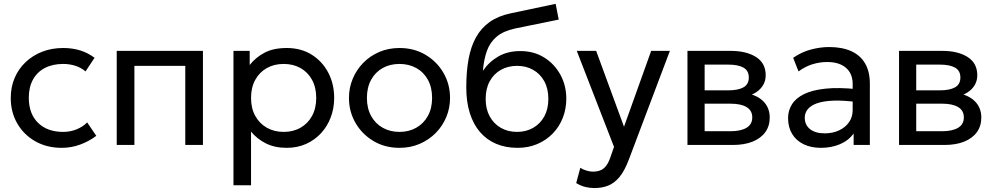

<svg xmlns="http://www.w3.org/2000/svg" viewBox="-20 -755 5182 1000"><path d="M301.5 15Q224 15 164 -19Q104 -53 70 -111.8Q36 -170.5 36 -245Q36 -301.5 56.2 -349Q76.5 -396.5 113.5 -431.5Q150.5 -466.5 200.2 -485.8Q250 -505 309 -505Q357 -505 397.5 -492.5Q438 -480 472.5 -454L425.5 -383Q403 -402.5 373 -412.2Q343 -422 309.5 -422Q254.5 -422 214.2 -401.2Q174 -380.5 152 -341Q130 -301.5 130 -246Q130 -162.5 178.2 -115.2Q226.5 -68 309 -68Q347 -68 380 -81.8Q413 -95.5 434 -117.5L481.5 -47.5Q443 -18.5 397 -1.8Q351 15 301.5 15Z M588 0V-490H1037V0H945V-412H680V0Z M1196 210V-490H1280.5V-416.5Q1311 -455.5 1357.2 -480.2Q1403.5 -505 1474 -505Q1547 -505 1602.5 -470.8Q1658 -436.5 1689.2 -377.5Q1720.5 -318.5 1720.5 -245Q1720.5 -191.5 1702.8 -144.2Q1685 -97 1652 -61.2Q1619 -25.5 1573.8 -5.2Q1528.5 15 1473 15Q1411 15 1364.8 -8.2Q1318.5 -31.5 1287.5 -69.5V210ZM1457.5 -68Q1507 -68 1545.2 -89.8Q1583.5 -111.5 1605.2 -151.2Q1627 -191 1627 -245Q1627 -299.5 1605.2 -339.2Q1583.5 -379 1545.2 -400.5Q1507 -422 1457.5 -422Q1408 -422 1369.8 -400.5Q1331.5 -379 1309.5 -339.2Q1287.5 -299.5 1287.5 -245Q1287.5 -191 1309.5 -151.2Q1331.5 -111.5 1369.8 -89.8Q1408 -68 1457.5 -68Z M2060.5 15Q1984.5 15 1925 -20.5Q1865.5 -56 1831.5 -115Q1797.5 -174 1797.5 -245Q1797.5 -297.5 1817 -344.5Q1836.5 -391.5 1872 -427.8Q1907.5 -464 1955.5 -484.5Q2003.5 -505 2060.5 -505Q2137 -505 2196.5 -469.5Q2256 -434 2290 -375Q2324 -316 2324 -245Q2324 -192.5 2304.5 -145.5Q2285 -98.5 2249.5 -62.5Q2214 -26.5 2166 -5.8Q2118 15 2060.5 15ZM2060.5 -68Q2110 -68 2148.2 -89.8Q2186.5 -111.5 2208.5 -151.2Q2230.5 -191 2230.5 -245Q2230.5 -299.5 2208.8 -339.2Q2187 -379 2148.5 -400.5Q2110 -422 2060.5 -422Q2011 -422 1972.8 -400.5Q1934.5 -379 1912.8 -339.2Q1891 -299.5 1891 -245Q1891 -191 1912.8 -151.2Q1934.5 -111.5 1973 -89.8Q2011.5 -68 2060.5 -68Z M2675.5 15Q2613.5 15 2564 -6Q2514.5 -27 2479.8 -67.5Q2445 -108 2426.8 -166.5Q2408.5 -225 2408.5 -300Q2408.5 -382 2420.5 -447.5Q2432.5 -513 2459.5 -561.2Q2486.5 -609.5 2530.8 -640.8Q2575 -672 2639.5 -685.5L2874 -735L2890 -653L2662 -606.5Q2601 -593 2566.5 -563.8Q2532 -534.5 2516 -490Q2500 -445.5 2495 -386Q2526.5 -432.5 2575.2 -460.8Q2624 -489 2690 -489Q2761 -489 2814.8 -455.2Q2868.5 -421.5 2899 -365.2Q2929.5 -309 2929.5 -241Q2929.5 -188.5 2911.5 -142Q2893.5 -95.5 2859.5 -60.2Q2825.5 -25 2779 -5Q2732.5 15 2675.5 15ZM2673 -68Q2720 -68 2757 -89.2Q2794 -110.5 2815 -149Q2836 -187.5 2836 -240Q2836 -293 2815 -331.5Q2794 -370 2757.2 -391Q2720.5 -412 2673 -412Q2625.5 -412 2588.5 -391Q2551.5 -370 2530.5 -331.5Q2509.5 -293 2509.5 -240Q2509.5 -187.5 2530.5 -149Q2551.5 -110.5 2588.5 -89.2Q2625.5 -68 2673 -68Z M3076 224.5Q3052 224.5 3028.5 218.8Q3005 213 2981 198.5L3002.5 119Q3018 129 3036 134Q3054 139 3068 139Q3105 139 3125.5 121Q3146 103 3158.5 66L3178 10L2984 -490H3085L3230 -95L3371.5 -490H3469L3254.5 78Q3232.5 136 3205.8 167.8Q3179 199.5 3147 212Q3115 224.5 3076 224.5Z M3560.5 0V-490H3785.5Q3867.5 -490 3917.8 -458Q3968 -426 3968 -363Q3968 -335 3955 -312.5Q3942 -290 3918 -274.2Q3894 -258.5 3861.5 -251L3860 -271Q3922.5 -261 3955.8 -227.2Q3989 -193.5 3989 -143Q3989 -98.5 3965.8 -66.5Q3942.5 -34.5 3899.5 -17.2Q3856.5 0 3797 0ZM3650 -71.5H3784.5Q3838.5 -71.5 3868.2 -89.5Q3898 -107.5 3898 -143.5Q3898 -179.5 3868.5 -197.2Q3839 -215 3784.5 -215H3636V-284.5H3773Q3824 -284.5 3852 -300Q3880 -315.5 3880 -351.5Q3880 -387 3852.2 -402.8Q3824.5 -418.5 3773 -418.5H3650Z M4255.5 15Q4203.5 15 4165 -4Q4126.5 -23 4105.5 -57.8Q4084.5 -92.5 4084.5 -140Q4084.5 -179 4104.5 -211.2Q4124.5 -243.5 4167.5 -264.8Q4210.5 -286 4279 -293.2Q4347.5 -300.5 4444.5 -290.5L4447 -223Q4372 -233 4319.5 -230.8Q4267 -228.5 4234.5 -216.8Q4202 -205 4186.8 -185.8Q4171.5 -166.5 4171.5 -142.5Q4171.5 -104 4199.2 -82.2Q4227 -60.5 4275.5 -60.5Q4317 -60.5 4349.8 -75.8Q4382.5 -91 4401.8 -118.2Q4421 -145.5 4421 -181.5V-318.5Q4421 -353 4405.8 -378.5Q4390.5 -404 4361 -418Q4331.5 -432 4288.5 -432Q4250 -432 4212 -420.5Q4174 -409 4139 -383L4111 -454Q4156.5 -485 4205 -497.5Q4253.5 -510 4298 -510Q4365.5 -510 4413 -488.8Q4460.5 -467.5 4485.5 -425Q4510.5 -382.5 4510.5 -319V0H4426V-60Q4400.5 -23.5 4355.5 -4.2Q4310.5 15 4255.5 15Z M4662.5 0V-490H4887.5Q4969.5 -490 5019.8 -458Q5070 -426 5070 -363Q5070 -335 5057 -312.5Q5044 -290 5020 -274.2Q4996 -258.5 4963.5 -251L4962 -271Q5024.5 -261 5057.8 -227.2Q5091 -193.5 5091 -143Q5091 -98.5 5067.8 -66.5Q5044.5 -34.5 5001.5 -17.2Q4958.5 0 4899 0ZM4752 -71.5H4886.5Q4940.5 -71.5 4970.2 -89.5Q5000 -107.5 5000 -143.5Q5000 -179.5 4970.5 -197.2Q4941 -215 4886.5 -215H4738V-284.5H4875Q4926 -284.5 4954 -300Q4982 -315.5 4982 -351.5Q4982 -387 4954.2 -402.8Q4926.5 -418.5 4875 -418.5H4752Z"/></svg>

Font: Geologica Roman Light
Style: Regular
Weight: 300
Designer: Sindre Bremnes, Frode Helland
Foundry: Monokrom Skriftforlag AS
Version: Version 1.010;gftools[0.9.28]